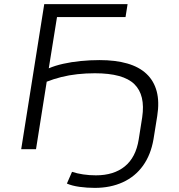

<svg xmlns="http://www.w3.org/2000/svg" viewBox="-20 -725 868 933"><path d="M441 188Q403 188 366.5 183Q330 178 305 167L330 110Q354 118 384 122.5Q414 127 446 127Q533 127 586.5 83.5Q640 40 654 -47L671 -155Q687 -263 633 -316Q579 -369 441 -369Q398 -369 356.5 -364.5Q315 -360 277.5 -350.5Q240 -341 207 -328L155 0H83L195 -705H600L590 -642H257L217 -393Q247 -406 287 -415Q327 -424 372.5 -428.5Q418 -433 464 -433Q541 -433 598.5 -416.5Q656 -400 692 -366Q728 -332 741.5 -281Q755 -230 744 -161L726 -49Q713 27 675 80Q637 133 577 160.5Q517 188 441 188Z"/></svg>

Font: Nunito Sans 10pt Expanded Light
Style: Italic
Weight: 300
Width: 7
Italic angle: -9°
Designer: Vernon Adams
Foundry: Vernon Adams
Version: Version 3.101;gftools[0.9.27]